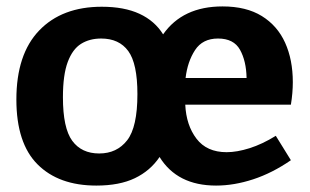

<svg xmlns="http://www.w3.org/2000/svg" viewBox="-20 -566 965 598"><path d="M280 12Q163 12 97 -54Q31 -120 31 -256Q31 -397 102 -471Q173 -545 297 -545Q367 -545 414.5 -523Q462 -501 488 -459Q549 -546 673 -546Q747 -546 795.5 -516Q844 -486 868 -433Q892 -380 892 -310Q892 -294 890.5 -276Q889 -258 886 -240H557Q560 -176 592 -134Q624 -92 686 -92Q718 -92 757.5 -104.5Q797 -117 839 -143L886 -67Q828 -27 768.5 -7.5Q709 12 653 12Q532 12 477 -77Q448 -34 400 -11Q352 12 280 12ZM289 -88Q344 -88 376 -129Q408 -170 408 -273Q408 -368 379.5 -407Q351 -446 295 -446Q259 -446 232.5 -429.5Q206 -413 191 -373Q176 -333 176 -263Q176 -167 205 -127.5Q234 -88 289 -88ZM659 -446Q611 -446 587.5 -410Q564 -374 558 -323H748Q747 -376 727.5 -411Q708 -446 659 -446Z"/></svg>

Font: Bitter
Style: Bold
Weight: 700
Designer: Sol Matas, and Bitter project Authors
Foundry: Sol Matas
Version: Version 2.001